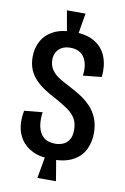

<svg xmlns="http://www.w3.org/2000/svg" viewBox="-96 -821 643 986"><g transform="rotate(10 226.0 -328.0)"><path d="M192 -646 171 -765H268L248 -646ZM171 109 192 -10H248L268 109ZM230 2Q167 2 126.5 -18Q86 -38 65 -70.5Q44 -103 40 -141.5Q36 -180 44 -219L139 -228Q133 -186 140 -152.5Q147 -119 169 -99.5Q191 -80 230 -80Q252 -80 271 -88Q290 -96 302 -115Q314 -134 314 -167Q314 -202 299.5 -226Q285 -250 257.5 -269Q230 -288 192 -309Q162 -324 135 -341.5Q108 -359 86 -381Q64 -403 51.5 -432Q39 -461 39 -499Q39 -546 59.5 -583Q80 -620 121 -641Q162 -662 225 -662Q293 -662 335.5 -636Q378 -610 395.5 -564Q413 -518 407 -459L310 -449Q314 -479 310 -503Q306 -527 294.5 -544.5Q283 -562 265 -570.5Q247 -579 223 -579Q197 -579 179 -569.5Q161 -560 151 -542.5Q141 -525 141 -503Q141 -471 157.5 -448.5Q174 -426 199.5 -411Q225 -396 252 -382Q281 -367 310 -349Q339 -331 363.5 -306Q388 -281 402.5 -247Q417 -213 417 -168Q417 -123 399.5 -84.5Q382 -46 340.5 -22Q299 2 230 2Z"/></g></svg>

Font: Bricolage Grotesque Condensed Medium
Style: Regular
Weight: 500
Width: 3
Designer: Mathieu Triay
Foundry: Atelier Triay
Version: Version 1.000;gftools[0.9.30]